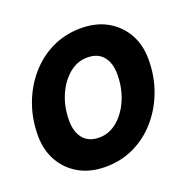

<svg xmlns="http://www.w3.org/2000/svg" viewBox="-103 -650 779 769"><g transform="rotate(-20 286.0 -265.0)"><path d="M222 13Q158 13 110 -14Q62 -41 35.5 -88.5Q9 -136 9 -197Q9 -268 32 -330.5Q55 -393 96.5 -441Q138 -489 194 -516Q250 -543 317 -543Q382 -543 429.5 -516Q477 -489 503.5 -442Q530 -395 530 -333Q530 -262 507 -199.5Q484 -137 442.5 -89Q401 -41 345 -14Q289 13 222 13ZM238 -106Q281 -106 316 -135.5Q351 -165 371.5 -213.5Q392 -262 392 -320Q392 -368 369 -396Q346 -424 301 -424Q258 -424 223 -394.5Q188 -365 167.5 -317Q147 -269 147 -210Q147 -163 170 -134.5Q193 -106 238 -106Z"/></g></svg>

Font: Radio Canada Big SemiBold
Style: Italic
Weight: 600
Italic angle: -12°
Designer: Étienne Aubert Bonn
Foundry: Coppers and Brasses
Version: Version 1.001